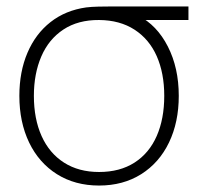

<svg xmlns="http://www.w3.org/2000/svg" viewBox="-20 -560 624 595"><path d="M287 15Q212.5 15 156.5 -20.2Q100.5 -55.5 70.2 -118.5Q40 -181.5 40 -263Q40 -337.5 65 -396.2Q90 -455 136.5 -491.5Q183 -528 247 -537Q263 -539 285.2 -539.5Q307.5 -540 327 -540H564V-498H386L408 -512Q466.5 -482 500.2 -415.8Q534 -349.5 534 -263Q534 -181.5 503.8 -118.5Q473.5 -55.5 417.5 -20.2Q361.5 15 287 15ZM287 -27Q351.5 -27 397 -56.2Q442.5 -85.5 465.8 -138.8Q489 -192 489 -263Q489 -333 465.8 -385.8Q442.5 -438.5 397 -468Q351.5 -497.5 287 -498Q222 -498.5 176.5 -468.5Q131 -438.5 108 -385Q85 -331.5 85 -263Q85 -191.5 109 -138.2Q133 -85 178.5 -56Q224 -27 287 -27Z"/></svg>

Font: Vela Sans GX ExtLt
Style: Regular
Weight: 200
Designer: Principal design: Mikhail Sharanda - project Manrope.
Design modification: Ravid Balaliev
Foundry: Mikhail Sharanda
Version: Version 1.001